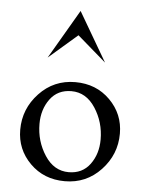

<svg xmlns="http://www.w3.org/2000/svg" viewBox="-50 -688 563 740"><g transform="rotate(5 232.0 -317.5)"><path d="M121 -457 232 -647 343 -457 232 -553ZM40 -171Q40 -252 96.5 -312Q153 -372 236 -372Q317 -372 370.5 -318.5Q424 -265 424 -189Q424 -108 367.5 -48Q311 12 228 12Q147 12 93.5 -41.5Q40 -95 40 -171ZM352 -160Q352 -227 316.5 -281.5Q281 -336 224 -336Q171 -336 141.5 -296Q112 -256 112 -200Q112 -133 147.5 -78.5Q183 -24 240 -24Q293 -24 322.5 -64Q352 -104 352 -160Z"/></g></svg>

Font: Bellefair
Style: Regular
Weight: 400
Designer: Nick Shinn, Liron Lavi Turkenic
Foundry: Shinntype
Version: Version 1.003;PS 001.003;hotconv 1.0.88;makeotf.lib2.5.64775